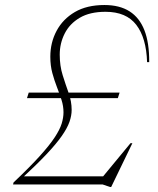

<svg xmlns="http://www.w3.org/2000/svg" viewBox="-20 -735 629 765"><path d="M456.5 -366 449.5 -344H87.5L94.5 -366ZM67.5 -32.5H407L384 -24L500 -164.5H507.5L423 10H418.5L389 0H32L34 -8Q99 -69.5 138.2 -113Q177.5 -156.5 198 -187.8Q218.5 -219 225.8 -242.8Q233 -266.5 233 -287.5Q233 -312.5 225 -337.2Q217 -362 206.8 -388.2Q196.5 -414.5 188.5 -444Q180.5 -473.5 180.5 -509Q180.5 -565.5 205.5 -612.2Q230.5 -659 278.2 -687Q326 -715 396 -715Q456.5 -715 496.2 -689.8Q536 -664.5 555.5 -614.2Q575 -564 574.5 -487.5H566Q563 -584 523 -636Q483 -688 400.5 -688Q338 -688 297.8 -664.2Q257.5 -640.5 237.8 -601.5Q218 -562.5 218 -517.5Q218 -472.5 229.8 -435.2Q241.5 -398 253.5 -364.5Q265.5 -331 265.5 -297Q265.5 -274.5 256.8 -249.5Q248 -224.5 226 -193Q204 -161.5 164.8 -120Q125.5 -78.5 64.5 -22Z"/></svg>

Font: Newsreader 60pt ExtraLight
Style: Italic
Weight: 250
Italic angle: -17°
Designer: Hugues Gentile
Foundry: Production Type
Version: Version 1.003